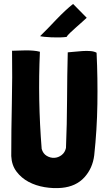

<svg xmlns="http://www.w3.org/2000/svg" viewBox="-20 -937 545 972"><path d="M323 -672Q320 -556 319.5 -432Q319 -308 314 -188Q309 -165 292 -152Q275 -139 255 -138Q235 -137 216.5 -148Q198 -159 191 -183Q171 -432 182 -674V-675Q167 -679 149 -680.5Q131 -682 112 -682Q93 -682 74.5 -681Q56 -680 41 -680H40L41 -679Q43 -547 40 -413Q37 -279 37 -147Q39 -101 63.5 -68.5Q88 -36 124.5 -16.5Q161 3 206 10.5Q251 18 293 14Q365 7 407 -39Q449 -85 457 -151Q471 -280 473 -410.5Q475 -541 469 -669V-670Q457 -677 437.5 -678.5Q418 -680 397 -678.5Q376 -677 356 -675Q336 -673 323 -672ZM183 -754Q190 -752 205.5 -750.5Q221 -749 240.5 -748Q260 -747 280.5 -747.5Q301 -748 317 -750Q321 -758 335 -771Q349 -784 365 -798.5Q381 -813 396 -826Q411 -839 418 -846L419 -847L350 -917Q332 -903 310 -882.5Q288 -862 265.5 -838.5Q243 -815 221.5 -792.5Q200 -770 183 -754Z"/></svg>

Font: Londrina Solid
Style: Regular
Weight: 400
Designer: Marcelo Magalhaes
Foundry: Marcelo Magalhães
Version: Version 1.002